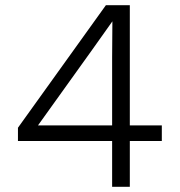

<svg xmlns="http://www.w3.org/2000/svg" viewBox="-20 -718 690 738"><path d="M411 0V-176H49V-227L387 -698H479V-236H602V-176H479V0ZM126 -236H411V-497L412 -636L331 -522Z"/></svg>

Font: Azeret Mono ExtraLight
Style: Regular
Weight: 250
Designer: Martin Vácha
Foundry: Displaay
Version: Version 1.002